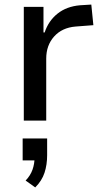

<svg xmlns="http://www.w3.org/2000/svg" viewBox="-20 -527 454 839"><path d="M84 0V-497H170V-385H175Q192 -436 231.5 -467.5Q271 -499 330 -504L379 -507L388 -417L310 -411Q251 -406 216.5 -367.5Q182 -329 182 -271V0ZM134 292 92 262Q113 240 122 214.5Q131 189 131 161L148 174H79V78H186V151Q186 193 174.5 228Q163 263 134 292Z"/></svg>

Font: Nunito Sans 7pt SemiCondensed Medium
Style: Regular
Weight: 500
Width: 4
Designer: Vernon Adams
Foundry: Vernon Adams
Version: Version 3.101;gftools[0.9.27]